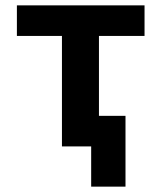

<svg xmlns="http://www.w3.org/2000/svg" viewBox="-20 -546 600 716"><path d="M320 150V0H211V-412H43V-526H519V-412H349V-114H448V150Z"/></svg>

Font: Ubuntu Sans Mono
Style: Bold
Weight: 700
Monospace: yes
Designer: Dalton Maag Ltd
Foundry: Dalton Maag Ltd
Version: Version 1.006